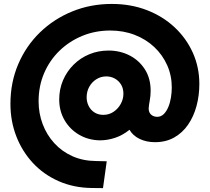

<svg xmlns="http://www.w3.org/2000/svg" viewBox="-20 -735 1064 975"><path d="M447.3 219.7Q354 218.7 277.5 184.8Q201 151 146.5 92Q92 33 62.5 -43.7Q33 -120.3 33 -207.3Q33 -316.7 72.7 -409.3Q112.3 -502 183 -570.5Q253.7 -639 347 -677Q440.3 -715 547.7 -715Q644.3 -715 725.5 -683.7Q806.7 -652.3 866.3 -596.7Q926 -541 959.2 -467.2Q992.3 -393.3 992.3 -308.7Q992.3 -249.7 977.8 -196.2Q963.3 -142.7 934.7 -101.3Q906 -60 864 -36.5Q822 -13 767 -13Q723.7 -13 689.2 -29.5Q654.7 -46 637.7 -76Q603 -48 564.5 -35.2Q526 -22.3 487.3 -22.3Q428.7 -23.3 381.7 -50.8Q334.7 -78.3 307.7 -125Q280.7 -171.7 280.7 -229.7Q280.7 -282 300 -327.2Q319.3 -372.3 353.7 -406.5Q388 -440.7 433.5 -459.5Q479 -478.3 531.3 -478.3Q589 -478.3 637.3 -453.8Q685.7 -429.3 715.3 -383.5Q745 -337.7 745 -274Q745 -248.7 740.5 -225Q736 -201.3 735 -184.7Q734.7 -164.7 746.7 -153.5Q758.7 -142.3 777.7 -141.7Q797.7 -141.7 811.7 -155.7Q825.7 -169.7 834.8 -191.7Q844 -213.7 848.2 -240.2Q852.3 -266.7 852.3 -291Q852.3 -351.7 828.8 -404.2Q805.3 -456.7 763.3 -496.2Q721.3 -535.7 664.3 -557.8Q607.3 -580 540 -580Q463.7 -580 397.8 -552.8Q332 -525.7 282 -477.2Q232 -428.7 204 -363.2Q176 -297.7 176 -220.7Q176 -159.3 196.7 -104.7Q217.3 -50 255.7 -8Q294 34 347.3 58Q400.7 82 466.3 82.7L522 84L503 220.3ZM505 -151.7Q533.3 -151.7 556.3 -167Q579.3 -182.3 593 -207Q606.7 -231.7 606.7 -258.7Q606.7 -286.3 594.7 -305.8Q582.7 -325.3 562.8 -336.2Q543 -347 520 -347Q491.7 -347 468.8 -332.3Q446 -317.7 433 -293.8Q420 -270 420 -240.7Q420 -217.3 430.3 -196.7Q440.7 -176 460 -163.8Q479.3 -151.7 505 -151.7Z"/></svg>

Font: MuseoModerno Thin
Style: Italic
Weight: 100
Italic angle: -9°
Designer: Pablo Cosgaya, Héctor Gatti, Marcela Romero, and the Authors of The MuseoModerno Project.
Foundry: Omnibus-Type Team
Version: Version 1.003